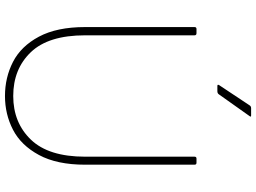

<svg xmlns="http://www.w3.org/2000/svg" viewBox="-152 -874 1054 791"><g transform="rotate(90 375.5 -479.0)"><path d="M92 -302V-753Q92 -761 100 -761H117Q126 -761 126 -753V-302Q126 -151 195.5 -78.5Q265 -6 376 -6Q486 -6 556 -79Q626 -152 626 -302V-753Q626 -761 634 -761H651Q659 -761 659 -753V-302Q659 -186 619 -112Q579 -38 515 -5Q451 28 376 28Q300 28 235.5 -5Q171 -38 131.5 -112Q92 -186 92 -302ZM459 -980 369 -853Q365 -847 356 -847H335Q327 -847 331 -854L414 -979Q418 -986 426 -986H456Q464 -986 459 -980Z"/></g></svg>

Font: LINE Seed JP_TTF Thin
Style: Regular
Weight: 250
Designer: LY Corporation & Fontrix & Fontworks
Version: Version 1.008